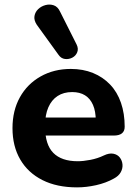

<svg xmlns="http://www.w3.org/2000/svg" viewBox="-20 -799 589 830"><path d="M313 11Q226 11 163.5 -20.5Q101 -52 67.5 -109.5Q34 -167 34 -245Q34 -321 66 -378.5Q98 -436 155.5 -468.5Q213 -501 286 -501Q339 -501 382 -483.5Q425 -466 456 -433.5Q487 -401 503 -354.5Q519 -308 519 -251Q519 -232 507 -222.5Q495 -213 472 -213H158V-291H410L394 -277Q394 -318 382 -345.5Q370 -373 347.5 -387Q325 -401 292 -401Q255 -401 229 -384Q203 -367 189 -335Q175 -303 175 -258V-250Q175 -174 210.5 -138Q246 -102 316 -102Q340 -102 371 -108Q402 -114 429 -127Q452 -138 470 -134.5Q488 -131 498 -118Q508 -105 509.5 -88Q511 -71 502 -54.5Q493 -38 472 -27Q438 -8 395.5 1.5Q353 11 313 11ZM233 -562 139 -692Q126 -712 129 -729.5Q132 -747 145 -759.5Q158 -772 176.5 -777Q195 -782 212.5 -776Q230 -770 240 -748L311 -607Q320 -589 314 -573.5Q308 -558 293 -550Q278 -542 261 -544Q244 -546 233 -562Z"/></svg>

Font: Nunito ExtraLight ExtraBold
Style: Regular
Weight: 800
Version: Version 3.602